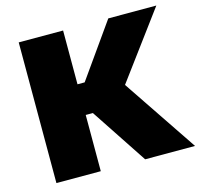

<svg xmlns="http://www.w3.org/2000/svg" viewBox="-101 -797 949 907"><g transform="rotate(-15 373.5 -344.0)"><path d="M66 0V-688H283V-425H318L504 -688H739L499 -364L744 0H500L318 -275H283V0Z"/></g></svg>

Font: Saira SemiExpanded ExtraBold
Style: Regular
Weight: 800
Width: 6
Designer: Hector Gatti with collaboration of the Omnibus-Type team
Foundry: Omnibus-Type
Version: Version 1.101